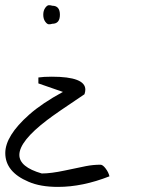

<svg xmlns="http://www.w3.org/2000/svg" viewBox="-49 -732 553 738"><path d="M151.8 -710Q181.3 -710 181.3 -675.3Q181.3 -640.6 151.8 -640.6Q146.1 -638.6 139.1 -638.6Q132.1 -638.6 124.7 -649Q117.3 -659.4 117.3 -675.3Q117.3 -691.1 124.7 -701.6Q132.1 -712 139.1 -712Q146.1 -712 151.8 -710ZM150.2 -437.2Q279 -437.2 279 -387.6Q279 -379.7 275.7 -369.7Q165.7 -296.3 132.1 -270.5Q25.4 -189.2 25.4 -136.6Q25.4 -90 111.6 -65.2Q146.9 -65.2 200.2 -76.6Q253.5 -88 281.4 -93.5Q309.3 -98.9 337.2 -98.9Q346.2 -98.9 357.3 -84Q368.4 -69.2 371.7 -54.3Q268.3 -13.6 173.9 -13.6Q105.8 -13.6 60.7 -33.4Q-28.7 -71.1 -28.7 -143.6Q-28.7 -210 63.2 -291.4Q112.4 -335 192.8 -378.7L98.5 -411.4V-434.2Q118.2 -437.2 150.2 -437.2Z"/></svg>

Font: Architects Daughter
Style: Regular
Weight: 400
Designer: Kimberly Geswein
Foundry: Kimberly Geswein
Version: Version 1.002 2010